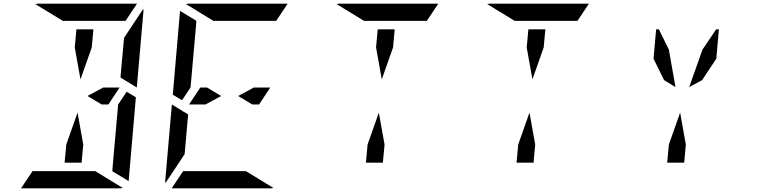

<svg xmlns="http://www.w3.org/2000/svg" viewBox="-20 -1020 4120 1040"><path d="M649 -782 652 -815 756 -972Q757 -968 757 -959L721 -546L633 -600V-607ZM539 -546H628L567 -454H531L454 -500ZM716 -493 677 -41Q677 -41 677 -39L588 -93L589 -95V-103L592 -139L599 -218L620 -454L666 -523ZM385 -763 394 -861H486L477 -763L416 -590ZM496 -93 645 -2Q637 0 632 0H96H94L156 -93H159H190H326H418ZM320 -907 171 -998Q179 -1000 184 -1000H720H722L660 -907H657H626H490H398ZM431 -237 422 -139H330L339 -237L400 -410Z M1355 -546H1444L1383 -454H1347L1270 -500ZM1093 -454H1050H1004L1065 -546H1101L1178 -500ZM916 -507 955 -959Q955 -959 955 -961L1044 -907L1043 -905V-895L1040 -861L1033 -782L1015 -578L1012 -546L966 -477ZM983 -218 980 -185 876 -28Q875 -32 875 -41L911 -454L957 -426L977 -413V-414L999 -400ZM1312 -93 1461 -2Q1453 0 1448 0H912H910L972 -93H975H1006H1142H1234ZM1136 -907 987 -998Q995 -1000 1000 -1000H1536H1538L1476 -907H1473H1442H1306H1214Z M2017 -763 2026 -861H2118L2109 -763L2048 -590ZM1952 -907 1803 -998Q1811 -1000 1816 -1000H2352H2354L2292 -907H2289H2258H2122H2030ZM2063 -237 2054 -139H1962L1971 -237L2032 -410Z M2833 -763 2842 -861H2934L2925 -763L2864 -590ZM2768 -907 2619 -998Q2627 -1000 2632 -1000H3168H3170L3108 -907H3105H3074H2938H2846ZM2879 -237 2870 -139H2778L2787 -237L2848 -410Z M3534 -861H3549L3603 -751L3639 -548L3577 -586L3520 -702ZM3713 -548 3785 -751 3859 -861H3874L3860 -702L3783 -586ZM3695 -237 3686 -139H3594L3603 -237L3664 -410Z"/></svg>

Font: DSEG14 Modern Mini
Style: Italic
Weight: 400
Italic angle: -5°
Designer: Keshikan(Twitter:@keshinomi_88pro)
Version: Version 0.46